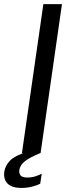

<svg xmlns="http://www.w3.org/2000/svg" viewBox="-47 -743 351 932"><path d="M59.5 0 163.5 -723H253.8L150 0ZM57 169.3Q10.6 169.3 -10.3 148Q-31.2 126.8 -26 90.2Q-21.6 60.2 1.8 36.4Q25.3 12.6 83.9 -6.1L149.3 -0.2Q98.1 20.8 74.4 39.3Q50.7 57.8 46.7 82.2Q44.9 100.1 53.5 109.4Q62.1 118.7 84.8 118.7Q107.8 118.7 126.2 112.5Q144.6 106.2 155.6 100.3L148.2 148.8Q135.3 156 110.2 162.6Q85.2 169.3 57 169.3Z"/></svg>

Font: Public Sans Thin
Style: Italic
Weight: 100
Italic angle: -8°
Designer: The Public Sans project authors (U.S. Web Design System). Libre Franklin designed by Pablo Impallari and Rodrigo Fuenzal
Version: Version 2.000